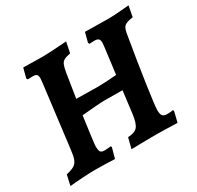

<svg xmlns="http://www.w3.org/2000/svg" viewBox="-143 -816 1019 991"><g transform="rotate(-30 367.0 -320.0)"><path d="M734 -649 722 -585Q685 -580 672 -569.5Q659 -559 654 -530Q629 -383 610.5 -256.5Q592 -130 592 -106Q592 -82 599.5 -72.5Q607 -63 626 -63Q647 -63 662 -66Q663 -64 664 -62.5Q665 -61 665 -59L650 3Q569 0 531 0H491L423 1Q404 2 376 2L392 -61Q432 -62 448.5 -81Q465 -100 472 -155L488 -285L383 -286Q363 -286 326 -283Q289 -280 245 -276L230 -165L227 -140Q223 -112 223 -101Q223 -93 224 -90Q225 -74 231.5 -68Q238 -62 254 -62Q266 -62 290 -65L294 -59L277 3Q208 0 162 0Q128 0 81 3Q34 6 8 9L22 -53Q54 -60 69.5 -69.5Q85 -79 92.5 -98.5Q100 -118 104 -156L150 -527Q152 -545 152 -550Q152 -567 145.5 -573Q139 -579 122 -579L93 -578L88 -586L103 -643L218 -641Q258 -641 362 -649L349 -585Q323 -580 311 -573.5Q299 -567 293 -553.5Q287 -540 282 -511L259 -366Q343 -364 383 -364Q430 -364 499 -370L519 -527Q521 -543 521 -549Q521 -566 514 -572.5Q507 -579 490 -579L460 -578L456 -586L471 -643L604 -641Q652 -641 734 -649Z"/></g></svg>

Font: Alegreya SC
Style: Bold Italic
Weight: 700
Italic angle: -7°
Designer: Juan Pablo del Peral
Foundry: Huerta Tipografica
Version: Version 2.007; ttfautohint (v1.6)